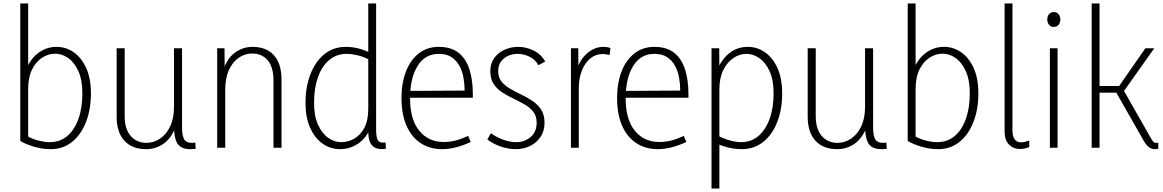

<svg xmlns="http://www.w3.org/2000/svg" viewBox="-20 -845 6651 1098"><path d="M271 8Q221 8 173 -6.5Q125 -21 96 -39V-825H141V-424H119Q148 -503 196 -540Q244 -577 303 -577Q358 -577 402.5 -545.5Q447 -514 473.5 -455Q500 -396 500 -311Q500 -219 471.5 -146.5Q443 -74 391.5 -33Q340 8 271 8ZM264 -32Q323 -32 364.5 -67Q406 -102 428.5 -165Q451 -228 451 -311Q451 -388 428 -438.5Q405 -489 369.5 -513.5Q334 -538 296 -538Q257 -538 221.5 -515.5Q186 -493 163.5 -448Q141 -403 141 -335V-64Q170 -48 204 -40Q238 -32 264 -32Z M975 -122H985Q962 -57 917 -24.5Q872 8 816 8Q735 8 691 -40.5Q647 -89 647 -178V-569H693V-181Q693 -107 727.5 -67.5Q762 -28 818 -28Q859 -28 895 -52Q931 -76 953 -122Q975 -168 975 -234V-569H1021V-117Q1021 -72 1032.5 -50Q1044 -28 1079 -28Q1083 -28 1087.5 -28.5Q1092 -29 1097 -30L1099 6Q1091 7 1084 7.5Q1077 8 1070 8Q1016 8 995.5 -23Q975 -54 975 -122Z M1544 0V-385Q1544 -461 1511 -500Q1478 -539 1422 -539Q1382 -539 1346.5 -515.5Q1311 -492 1289.5 -445.5Q1268 -399 1268 -331V0H1222V-569H1264L1265 -423H1250Q1272 -503 1318.5 -540Q1365 -577 1425 -577Q1477 -577 1514 -555.5Q1551 -534 1570.5 -492.5Q1590 -451 1590 -391V0Z M2131 -825V-101Q2131 -58 2141.5 -42Q2152 -26 2185 -30L2187 6Q2150 11 2127.5 1Q2105 -9 2095.5 -33Q2086 -57 2086 -96V-146H2111Q2086 -67 2036 -29.5Q1986 8 1924 8Q1870 8 1825 -23.5Q1780 -55 1753.5 -114.5Q1727 -174 1727 -258Q1727 -327 1743.5 -385.5Q1760 -444 1790 -487Q1820 -530 1862 -553.5Q1904 -577 1956 -577Q2006 -577 2049 -562.5Q2092 -548 2122 -530L2088 -505Q2059 -521 2024 -529Q1989 -537 1963 -537Q1905 -537 1863 -502Q1821 -467 1798.5 -404Q1776 -341 1776 -258Q1776 -181 1799 -131Q1822 -81 1857.5 -56.5Q1893 -32 1931 -32Q1970 -32 2005.5 -52Q2041 -72 2063.5 -114Q2086 -156 2086 -223V-825Z M2509 8Q2439 8 2386.5 -26Q2334 -60 2305 -125.5Q2276 -191 2276 -285Q2276 -370 2301.5 -436Q2327 -502 2375 -539.5Q2423 -577 2489 -577Q2560 -577 2603 -542.5Q2646 -508 2665 -447Q2684 -386 2684 -308V-286H2302V-325L2637 -327Q2637 -364 2630.5 -401Q2624 -438 2607 -469Q2590 -500 2561.5 -518.5Q2533 -537 2489 -537Q2410 -537 2367.5 -467Q2325 -397 2325 -283Q2325 -162 2377.5 -97.5Q2430 -33 2517 -33Q2552 -33 2586 -41.5Q2620 -50 2657 -68L2672 -33Q2629 -13 2588 -2.5Q2547 8 2509 8Z M2931 8Q2889 8 2846.5 -6Q2804 -20 2767 -47L2787 -83Q2823 -58 2861 -45Q2899 -32 2933 -32Q2980 -32 3014.5 -61.5Q3049 -91 3049 -143Q3049 -181 3030 -205.5Q3011 -230 2980.5 -247.5Q2950 -265 2916.5 -281Q2883 -297 2852.5 -316.5Q2822 -336 2803 -365Q2784 -394 2784 -438Q2784 -483 2807 -514Q2830 -545 2866.5 -561Q2903 -577 2943 -577Q2988 -577 3031 -556.5Q3074 -536 3098 -493L3059 -472Q3040 -506 3007 -521.5Q2974 -537 2940 -537Q2912 -537 2886.5 -526Q2861 -515 2845 -493Q2829 -471 2829 -438Q2829 -402 2848 -378.5Q2867 -355 2897.5 -337.5Q2928 -320 2961.5 -304Q2995 -288 3025.5 -267.5Q3056 -247 3075 -217.5Q3094 -188 3094 -143Q3094 -95 3070.5 -61Q3047 -27 3010 -9.5Q2973 8 2931 8Z M3245 0V-569H3287L3288 -423H3273Q3288 -494 3332.5 -535.5Q3377 -577 3431 -577Q3441 -577 3451 -575.5Q3461 -574 3471 -570L3466 -530Q3445 -536 3427 -536Q3386 -536 3355 -510Q3324 -484 3307 -440Q3290 -396 3290 -340V0Z M3742 8Q3672 8 3619.5 -26Q3567 -60 3538 -125.5Q3509 -191 3509 -285Q3509 -370 3534.5 -436Q3560 -502 3608 -539.5Q3656 -577 3722 -577Q3793 -577 3836 -542.5Q3879 -508 3898 -447Q3917 -386 3917 -308V-286H3535V-325L3870 -327Q3870 -364 3863.5 -401Q3857 -438 3840 -469Q3823 -500 3794.5 -518.5Q3766 -537 3722 -537Q3643 -537 3600.5 -467Q3558 -397 3558 -283Q3558 -162 3610.5 -97.5Q3663 -33 3750 -33Q3785 -33 3819 -41.5Q3853 -50 3890 -68L3905 -33Q3862 -13 3821 -2.5Q3780 8 3742 8Z M4049 233V-569H4093L4094 -421L4071 -420Q4100 -499 4147 -538Q4194 -577 4256 -577Q4311 -577 4355.5 -545.5Q4400 -514 4426.5 -455Q4453 -396 4453 -311Q4453 -219 4424.5 -146.5Q4396 -74 4344 -33Q4292 8 4222 8Q4173 8 4125.5 -6.5Q4078 -21 4049 -39L4092 -66Q4121 -51 4156 -41.5Q4191 -32 4217 -32Q4276 -32 4317.5 -67.5Q4359 -103 4381.5 -166Q4404 -229 4404 -311Q4404 -388 4381 -438Q4358 -488 4322.5 -512.5Q4287 -537 4249 -537Q4210 -537 4174.5 -513.5Q4139 -490 4116.5 -445Q4094 -400 4094 -335V233Z M4927 -122H4937Q4914 -57 4869 -24.5Q4824 8 4768 8Q4687 8 4643 -40.5Q4599 -89 4599 -178V-569H4645V-181Q4645 -107 4679.5 -67.5Q4714 -28 4770 -28Q4811 -28 4847 -52Q4883 -76 4905 -122Q4927 -168 4927 -234V-569H4973V-117Q4973 -72 4984.5 -50Q4996 -28 5031 -28Q5035 -28 5039.5 -28.5Q5044 -29 5049 -30L5051 6Q5043 7 5036 7.5Q5029 8 5022 8Q4968 8 4947.5 -23Q4927 -54 4927 -122Z M5346 8Q5296 8 5248 -6.5Q5200 -21 5171 -39V-825H5216V-424H5194Q5223 -503 5271 -540Q5319 -577 5378 -577Q5433 -577 5477.5 -545.5Q5522 -514 5548.5 -455Q5575 -396 5575 -311Q5575 -219 5546.5 -146.5Q5518 -74 5466.5 -33Q5415 8 5346 8ZM5339 -32Q5398 -32 5439.5 -67Q5481 -102 5503.5 -165Q5526 -228 5526 -311Q5526 -388 5503 -438.5Q5480 -489 5444.5 -513.5Q5409 -538 5371 -538Q5332 -538 5296.5 -515.5Q5261 -493 5238.5 -448Q5216 -403 5216 -335V-64Q5245 -48 5279 -40Q5313 -32 5339 -32Z M5725 -93V-825H5770V-99Q5770 -66 5782.5 -48.5Q5795 -31 5819 -31Q5829 -31 5840 -33.5Q5851 -36 5866 -41V-4Q5854 1 5841 4Q5828 7 5813 7Q5775 7 5750 -18.5Q5725 -44 5725 -93Z M5984 0V-569H6028V0ZM6006 -691Q5989 -691 5979 -703.5Q5969 -716 5969 -734Q5969 -751 5979 -763.5Q5989 -776 6006 -776Q6024 -776 6034 -763.5Q6044 -751 6044 -734Q6044 -716 6034 -703.5Q6024 -691 6006 -691Z M6268 0H6223V-825H6268ZM6520 -41 6364 -315H6243V-353H6380L6530 -569H6581L6401 -315V-337L6557 -63Q6568 -43 6574.5 -35.5Q6581 -28 6591 -28Q6594 -28 6597 -28Q6600 -28 6604 -28V6Q6600 7 6595.5 7.5Q6591 8 6585 8Q6565 8 6550 -3.5Q6535 -15 6520 -41Z"/></svg>

Font: Yaldevi ExtraLight
Style: Regular
Weight: 200
Designer: Sol Matas, Rajitha Manaperi, Kosala Senevirathne
Foundry: Mooniak
Version: Version 1.100